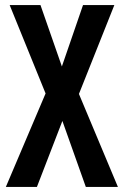

<svg xmlns="http://www.w3.org/2000/svg" viewBox="-20 -734 485 754"><path d="M443 0 290 -365 429 -714H306L223 -473L139 -714H18L159 -367L3 0H125L225 -259L317 0Z"/></svg>

Font: Noto Sans Arabic UI XCn SmBd
Style: Regular
Weight: 600
Width: 2
Designer: Monotype Design Team, Nadine Chahine and Nizar Qandah
Foundry: Monotype Imaging Inc.
Version: Version 2.010